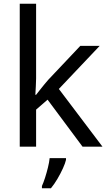

<svg xmlns="http://www.w3.org/2000/svg" viewBox="-20 -780 574 1021"><path d="M172 -363Q172 -347 170.5 -321Q169 -295 168 -276H172Q178 -284 190 -299Q202 -314 214.5 -329.5Q227 -345 236 -355L407 -536H510L293 -307L525 0H419L233 -250L172 -197V0H85V-760H172ZM331 70Q327 88 314.5 115.5Q302 143 285.5 171Q269 199 251 221H203V209Q211 192 219.5 165.5Q228 139 235 110.5Q242 82 244 61H331Z"/></svg>

Font: Noto Sans Tai Le
Style: Regular
Weight: 400
Designer: Monotype Design Team
Foundry: Monotype Imaging Inc.
Version: Version 2.002; ttfautohint (v1.8.4.7-5d5b)